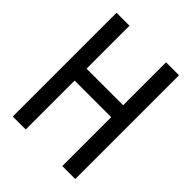

<svg xmlns="http://www.w3.org/2000/svg" viewBox="-223 -923 1047 1047"><g transform="rotate(45 300.0 -400.0)"><path d="M441 0V-800H541V0ZM59 0V-800H159V0ZM88 -377V-469H512V-377Z"/></g></svg>

Font: Victor Mono
Style: Bold
Weight: 700
Monospace: yes
Designer: Rune Bjørnerås
Version: Version 1.561;gftools[0.9.30]